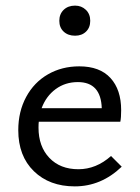

<svg xmlns="http://www.w3.org/2000/svg" viewBox="-20 -657 497 683"><path d="M413 -64Q340 6 246 6Q156 6 100.5 -48Q45 -102 45 -194Q45 -260 73 -312Q101 -364 150.5 -392.5Q200 -421 262 -421Q335 -421 373 -379.5Q411 -338 411 -265Q411 -238 408 -224H118Q117 -217 117 -203Q117 -136 155.5 -95.5Q194 -55 259 -55Q322 -55 375 -102ZM128 -272H342Q339 -365 257 -365Q212 -365 178 -340Q144 -315 128 -272ZM191 -583Q191 -607 206.5 -622Q222 -637 247 -637Q270 -637 285.5 -622Q301 -607 301 -583Q301 -559 286 -544.5Q271 -530 247 -530Q222 -530 206.5 -544.5Q191 -559 191 -583Z"/></svg>

Font: Ysabeau Medium
Style: Regular
Weight: 500
Designer: Christian Thalmann (Catharsis Fonts)
Version: Version 0.003